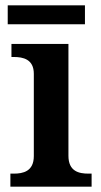

<svg xmlns="http://www.w3.org/2000/svg" viewBox="-20 -701 380 721"><path d="M9 -610H299V-681H9ZM19 0H324V-49H312C277 -49 237 -57 237 -116V-536H23V-487H32C66 -487 107 -479 107 -424V-115C107 -57 66 -49 32 -49H19Z"/></svg>

Font: Noto Serif Tamil SemiBold
Style: Italic
Weight: 600
Italic angle: -12°
Designer: Indian Type Foundry, Tom Grace, and the Monotype Design Team
Foundry: Monotype Imaging Inc.
Version: Version 2.003